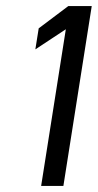

<svg xmlns="http://www.w3.org/2000/svg" viewBox="-20 -610 321 630"><path d="M96 -448 196 -514 115 0H188L281 -590H204L107 -517Z"/></svg>

Font: Charger Sport
Style: NrwObl
Weight: 400
Designer: Jasper
Foundry: Cannot Into Space Fonts
Version: Version 1.1